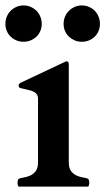

<svg xmlns="http://www.w3.org/2000/svg" viewBox="-35 -687 388 707"><path d="M34.2 0Q31.2 -1 30.3 -6.6Q29.3 -12.2 29.3 -15.1Q29.3 -17.6 30.8 -22.7Q32.2 -27.8 34.2 -28.8Q40.5 -31.7 52.2 -33.4Q64 -35.2 75.7 -40.3Q87.4 -45.4 96.2 -56.4Q105 -67.4 105 -88.9V-323.7Q105 -335.4 98.6 -342Q92.3 -348.6 82.5 -352.1Q72.8 -355.5 61.5 -357.7Q50.3 -359.9 40 -362.8Q37.1 -363.8 35.4 -365.5Q33.7 -367.2 33.7 -372.6Q33.7 -375 35.2 -377.4Q36.6 -379.9 41 -382.3L202.6 -458.5Q204.6 -459.5 206.8 -460.4Q209 -461.4 210 -461.4Q218.3 -461.4 218.3 -449.7V-88.9Q218.3 -67.4 227.1 -56.4Q235.8 -45.4 247.6 -40.3Q259.3 -35.2 271 -33.4Q282.7 -31.7 289.1 -28.8Q291 -27.8 292.5 -22.7Q293.9 -17.6 293.9 -15.1Q293.9 -12.2 293 -6.6Q292 -1 289.1 0H34.2ZM51.8 -533.2Q37.6 -533.2 25.4 -538.3Q13.2 -543.5 4.2 -552.2Q-4.9 -561 -10 -573Q-15.1 -585 -15.1 -599.1Q-15.1 -613.3 -10 -625.7Q-4.9 -638.2 4.2 -647.2Q13.2 -656.2 25.4 -661.6Q37.6 -667 51.8 -667Q65.9 -667 78.1 -661.6Q90.3 -656.2 99.4 -647.2Q108.4 -638.2 113.5 -625.7Q118.7 -613.3 118.7 -599.1Q118.7 -585 113.5 -573Q108.4 -561 99.4 -552.2Q90.3 -543.5 78.1 -538.3Q65.9 -533.2 51.8 -533.2ZM266.1 -533.2Q252 -533.2 240 -538.3Q228 -543.5 218.8 -552.2Q209.5 -561 204.3 -573Q199.2 -585 199.2 -599.1Q199.2 -613.3 204.3 -625.7Q209.5 -638.2 218.8 -647.2Q228 -656.2 240 -661.6Q252 -667 266.1 -667Q280.8 -667 293 -661.6Q305.2 -656.2 314 -647.2Q322.8 -638.2 327.9 -625.7Q333 -613.3 333 -599.1Q333 -585 327.9 -573Q322.8 -561 314 -552.2Q305.2 -543.5 293 -538.3Q280.8 -533.2 266.1 -533.2Z"/></svg>

Font: Cardo
Style: Bold
Weight: 700
Designer: David J. Perry
Foundry: David J. Perry
Version: Version 1.0011